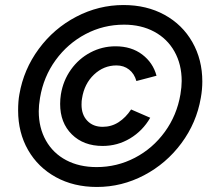

<svg xmlns="http://www.w3.org/2000/svg" viewBox="-20 -732 842 763"><path d="M219 -319Q219 -338 222 -357Q231 -412 262 -455.5Q293 -499 339.5 -523.5Q386 -548 439 -548Q502 -548 545 -515.5Q588 -483 602 -431L522 -410Q514 -439 493 -455.5Q472 -472 443 -472Q392 -472 353.5 -435.5Q315 -399 306 -341Q304 -332 304 -316Q304 -276 327 -252Q350 -228 388 -228Q423 -228 451.5 -246.5Q480 -265 501 -297L577 -264Q547 -212 497 -182Q447 -152 388 -152Q312 -152 265.5 -198Q219 -244 219 -319ZM471 -712Q563 -712 634 -673Q705 -634 744.5 -564.5Q784 -495 784 -408Q784 -376 778 -343Q761 -244 701 -163Q641 -82 552.5 -35.5Q464 11 365 11Q273 11 202 -28Q131 -67 91.5 -136Q52 -205 52 -293Q52 -330 57 -357Q74 -456 134 -537.5Q194 -619 283 -665.5Q372 -712 471 -712ZM134 -290Q134 -224 162.5 -173.5Q191 -123 243 -95.5Q295 -68 364 -68Q445 -68 516 -105Q587 -142 635 -208Q683 -274 697 -357Q702 -387 702 -410Q702 -476 673.5 -527Q645 -578 593 -606Q541 -634 473 -634Q391 -634 320 -596.5Q249 -559 201 -493Q153 -427 139 -343Q134 -313 134 -290Z"/></svg>

Font: Oak Sans Semibold
Style: Italic
Weight: 600
Italic angle: -9.49998°
Foundry: Erik Kennedy, Walven
Version: Version 1.000